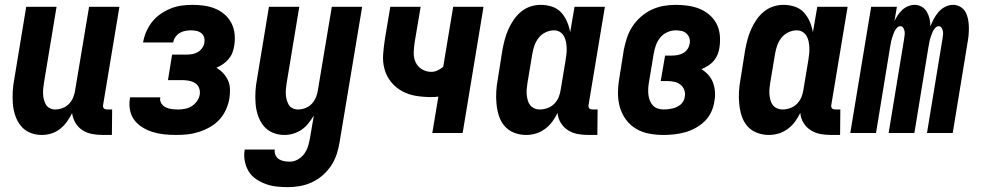

<svg xmlns="http://www.w3.org/2000/svg" viewBox="-20 -548 4040 791"><path d="M152 8Q126 8 103.5 -1.5Q81 -11 66 -29.5Q51 -48 43 -71.5Q35 -95 33 -120.5Q31 -146 32.5 -172Q34 -198 39 -223L88 -520H213L161 -206Q159 -195 158 -183Q157 -171 157.5 -159.5Q158 -148 161 -137Q164 -126 169.5 -116.5Q175 -107 185.5 -102Q196 -97 208 -97Q223 -97 238.5 -103Q254 -109 265 -121Q276 -133 282 -148Q288 -163 290 -179L347 -520H472L405 -117Q404 -113 404.5 -109Q405 -105 407.5 -102Q410 -99 414 -98Q418 -97 422 -97H442L441 8H404Q381 8 359.5 4Q338 0 320 -11.5Q302 -23 291 -41.5Q280 -60 277 -82Q268 -64 256 -47Q244 -30 227.5 -17Q211 -4 191.5 2Q172 8 152 8Z M706 8Q681 8 657 5.5Q633 3 611 -3.5Q589 -10 569 -22Q549 -34 535 -51.5Q521 -69 516 -92.5Q511 -116 515 -140L516 -147H640V-145Q638 -132 645 -121.5Q652 -111 663.5 -105.5Q675 -100 688.5 -98.5Q702 -97 715 -97Q729 -97 743.5 -100Q758 -103 770.5 -111Q783 -119 792 -132Q801 -145 803 -159Q805 -173 800 -186Q795 -199 783.5 -206Q772 -213 758 -215.5Q744 -218 730 -218H672L689 -323H747Q759 -323 771.5 -325Q784 -327 795 -333.5Q806 -340 813.5 -351Q821 -362 822 -373Q824 -385 820.5 -395.5Q817 -406 808 -412.5Q799 -419 788 -421Q777 -423 765 -423Q754 -423 742 -420.5Q730 -418 720 -412Q710 -406 702.5 -395.5Q695 -385 694 -374L693 -373H569L570 -376Q574 -398 583.5 -419.5Q593 -441 608 -459.5Q623 -478 643 -491.5Q663 -505 684.5 -513.5Q706 -522 728.5 -525Q751 -528 773 -528Q798 -528 822 -524.5Q846 -521 867.5 -512Q889 -503 906 -488Q923 -473 933.5 -452.5Q944 -432 946.5 -408Q949 -384 945 -360Q943 -345 937.5 -331Q932 -317 922 -305Q912 -293 899 -284Q886 -275 872 -269Q888 -259 900 -246Q912 -233 919.5 -216.5Q927 -200 927.5 -180.5Q928 -161 925 -142Q921 -119 911 -96.5Q901 -74 884 -55.5Q867 -37 845 -24.5Q823 -12 799.5 -4.5Q776 3 752.5 5.5Q729 8 706 8Z M1166 223Q1143 223 1119.5 220.5Q1096 218 1074.5 210Q1053 202 1034.5 189.5Q1016 177 1004.5 158Q993 139 988.5 116Q984 93 988 70V68H1112Q1110 80 1115 91Q1120 102 1129.5 108Q1139 114 1151 116Q1163 118 1175 118Q1191 118 1207 109Q1223 100 1233.5 85.5Q1244 71 1249 54.5Q1254 38 1257 21L1273 -72Q1263 -56 1251 -40.5Q1239 -25 1223 -14Q1207 -3 1188.5 2.5Q1170 8 1152 8Q1126 8 1103.5 -1.5Q1081 -11 1066 -29.5Q1051 -48 1043 -71.5Q1035 -95 1033 -120.5Q1031 -146 1032.5 -172Q1034 -198 1039 -223L1088 -520H1213L1161 -206Q1159 -195 1158 -183Q1157 -171 1157.5 -159.5Q1158 -148 1161 -137Q1164 -126 1169.5 -116.5Q1175 -107 1185.5 -102Q1196 -97 1208 -97Q1223 -97 1238.5 -103Q1254 -109 1265 -121Q1276 -133 1282 -148Q1288 -163 1290 -179L1347 -520H1472L1379 38Q1375 63 1367 87.5Q1359 112 1344.5 134Q1330 156 1309.5 174Q1289 192 1265 203Q1241 214 1216 218.5Q1191 223 1166 223Z M1761 0 1786 -150Q1778 -149 1771 -148.5Q1764 -148 1757 -148Q1725 -148 1694 -153Q1663 -158 1636.5 -172.5Q1610 -187 1591 -210.5Q1572 -234 1564 -263.5Q1556 -293 1558.5 -325Q1561 -357 1566 -389L1588 -520H1713L1688 -372Q1685 -351 1684.5 -330Q1684 -309 1692.5 -291Q1701 -273 1718.5 -262.5Q1736 -252 1757 -252Q1770 -252 1783 -258Q1796 -264 1806 -273L1847 -520H1972L1886 0Z M2148 8Q2122 8 2098.5 -1Q2075 -10 2059 -28.5Q2043 -47 2035.5 -70.5Q2028 -94 2025.5 -119.5Q2023 -145 2024.5 -171Q2026 -197 2031 -223L2050 -343Q2054 -364 2059.5 -385Q2065 -406 2074 -426.5Q2083 -447 2096 -466Q2109 -485 2126.5 -499.5Q2144 -514 2165 -521Q2186 -528 2207 -528Q2232 -528 2254.5 -520.5Q2277 -513 2292 -496.5Q2307 -480 2316 -459Q2325 -438 2329 -415L2347 -520H2472L2405 -117Q2404 -113 2404.5 -109Q2405 -105 2407.5 -102Q2410 -99 2414 -98Q2418 -97 2422 -97H2442L2441 8H2404Q2381 8 2359.5 4Q2338 0 2320 -11.5Q2302 -23 2290.5 -41.5Q2279 -60 2277 -83Q2268 -64 2255.5 -47Q2243 -30 2225.5 -17Q2208 -4 2188 2Q2168 8 2148 8ZM2204 -97Q2219 -97 2235 -102.5Q2251 -108 2263 -120Q2275 -132 2281.5 -147.5Q2288 -163 2290 -179L2310 -299Q2312 -312 2313.5 -325Q2315 -338 2314.5 -351Q2314 -364 2311.5 -376.5Q2309 -389 2303 -399.5Q2297 -410 2286.5 -416.5Q2276 -423 2262 -423Q2245 -423 2228 -415Q2211 -407 2199.5 -392.5Q2188 -378 2182 -361Q2176 -344 2173 -326L2153 -206Q2151 -194 2150 -182Q2149 -170 2150 -158.5Q2151 -147 2154 -135.5Q2157 -124 2163.5 -115.5Q2170 -107 2180.5 -102Q2191 -97 2204 -97Z M2713 8Q2683 8 2654 2.5Q2625 -3 2600.5 -17.5Q2576 -32 2559 -55Q2542 -78 2534 -105.5Q2526 -133 2526 -163Q2526 -193 2531 -223L2550 -343Q2555 -368 2563 -392.5Q2571 -417 2585.5 -439Q2600 -461 2620.5 -479Q2641 -497 2664.5 -508Q2688 -519 2713 -523.5Q2738 -528 2763 -528Q2788 -528 2813.5 -524.5Q2839 -521 2861.5 -512Q2884 -503 2902.5 -487Q2921 -471 2932 -450Q2943 -429 2945.5 -403.5Q2948 -378 2944 -352Q2942 -338 2936.5 -324Q2931 -310 2921 -298Q2911 -286 2897.5 -277.5Q2884 -269 2870 -263Q2886 -253 2898.5 -239Q2911 -225 2917.5 -207.5Q2924 -190 2925.5 -170Q2927 -150 2923 -130Q2920 -108 2910 -86.5Q2900 -65 2883 -48.5Q2866 -32 2845 -20.5Q2824 -9 2802 -3Q2780 3 2757.5 5.5Q2735 8 2713 8ZM2714 -97Q2723 -97 2732 -98Q2741 -99 2750 -101Q2759 -103 2767.5 -107Q2776 -111 2783.5 -117Q2791 -123 2795.5 -131.5Q2800 -140 2801 -149Q2804 -164 2799 -177.5Q2794 -191 2783 -199.5Q2772 -208 2758 -211Q2744 -214 2729 -214H2702L2720 -319H2747Q2759 -319 2770.5 -321Q2782 -323 2793 -328.5Q2804 -334 2811.5 -344.5Q2819 -355 2821 -367Q2824 -380 2820 -391.5Q2816 -403 2807.5 -410.5Q2799 -418 2787.5 -420.5Q2776 -423 2763 -423Q2746 -423 2728.5 -415Q2711 -407 2699.5 -392.5Q2688 -378 2682 -361Q2676 -344 2673 -326L2653 -206Q2651 -194 2650.5 -181Q2650 -168 2651.5 -156Q2653 -144 2657.5 -133Q2662 -122 2670 -113.5Q2678 -105 2689.5 -101Q2701 -97 2714 -97Z M3148 8Q3122 8 3098.5 -1Q3075 -10 3059 -28.5Q3043 -47 3035.5 -70.5Q3028 -94 3025.5 -119.5Q3023 -145 3024.5 -171Q3026 -197 3031 -223L3050 -343Q3054 -364 3059.5 -385Q3065 -406 3074 -426.5Q3083 -447 3096 -466Q3109 -485 3126.5 -499.5Q3144 -514 3165 -521Q3186 -528 3207 -528Q3232 -528 3254.5 -520.5Q3277 -513 3292 -496.5Q3307 -480 3316 -459Q3325 -438 3329 -415L3347 -520H3472L3405 -117Q3404 -113 3404.5 -109Q3405 -105 3407.5 -102Q3410 -99 3414 -98Q3418 -97 3422 -97H3442L3441 8H3404Q3381 8 3359.5 4Q3338 0 3320 -11.5Q3302 -23 3290.5 -41.5Q3279 -60 3277 -83Q3268 -64 3255.5 -47Q3243 -30 3225.5 -17Q3208 -4 3188 2Q3168 8 3148 8ZM3204 -97Q3219 -97 3235 -102.5Q3251 -108 3263 -120Q3275 -132 3281.5 -147.5Q3288 -163 3290 -179L3310 -299Q3312 -312 3313.5 -325Q3315 -338 3314.5 -351Q3314 -364 3311.5 -376.5Q3309 -389 3303 -399.5Q3297 -410 3286.5 -416.5Q3276 -423 3262 -423Q3245 -423 3228 -415Q3211 -407 3199.5 -392.5Q3188 -378 3182 -361Q3176 -344 3173 -326L3153 -206Q3151 -194 3150 -182Q3149 -170 3150 -158.5Q3151 -147 3154 -135.5Q3157 -124 3163.5 -115.5Q3170 -107 3180.5 -102Q3191 -97 3204 -97Z M3483 0 3569 -520H3675L3665 -461Q3671 -474 3679 -486Q3687 -498 3697.5 -507.5Q3708 -517 3721.5 -522.5Q3735 -528 3748 -528Q3764 -528 3777.5 -520Q3791 -512 3798.5 -499Q3806 -486 3809.5 -470.5Q3813 -455 3813 -439Q3819 -455 3827 -470Q3835 -485 3846.5 -498.5Q3858 -512 3874 -520Q3890 -528 3906 -528Q3923 -528 3936.5 -520Q3950 -512 3957.5 -498.5Q3965 -485 3968 -469.5Q3971 -454 3971.5 -437.5Q3972 -421 3970.5 -404.5Q3969 -388 3966 -372L3905 0H3799L3863 -389Q3864 -397 3865 -405Q3866 -413 3864.5 -420Q3863 -427 3859 -433.5Q3855 -440 3847 -440Q3839 -440 3832.5 -432.5Q3826 -425 3822.5 -417.5Q3819 -410 3816.5 -402Q3814 -394 3811.5 -386Q3809 -378 3808 -370Q3807 -362 3805 -354L3747 0H3641L3705 -389Q3706 -397 3707 -405Q3708 -413 3706.5 -420Q3705 -427 3701 -433.5Q3697 -440 3689 -440Q3681 -440 3674.5 -432.5Q3668 -425 3664.5 -417.5Q3661 -410 3658.5 -402Q3656 -394 3653.5 -386Q3651 -378 3650 -370Q3649 -362 3647 -354L3589 0Z"/></svg>

Font: Iosevka Term Curly Extrabold
Style: Italic
Weight: 800
Italic angle: -9°
Designer: Belleve Invis
Foundry: Belleve Invis
Version: Version 32.3.0